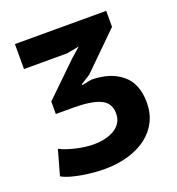

<svg xmlns="http://www.w3.org/2000/svg" viewBox="-130 -806 854 925"><g transform="rotate(-20 297.0 -343.0)"><path d="M242 -116Q273 -116 300.5 -122.5Q328 -129 348.5 -141.5Q369 -154 381 -173.5Q393 -193 393 -219Q393 -274 346.5 -295Q300 -316 208 -316H119V-380L285 -541L334 -584L270 -572H49V-700H517V-618L335 -439L286 -408V-403L336 -413Q433 -412 491.5 -364Q550 -316 550 -218Q550 -165 528.5 -122Q507 -79 467.5 -49Q428 -19 372.5 -2.5Q317 14 250 14Q226 14 196.5 11.5Q167 9 137.5 4Q108 -1 81 -8.5Q54 -16 35 -27L71 -155Q86 -147 106.5 -140Q127 -133 150.5 -127.5Q174 -122 197.5 -119Q221 -116 242 -116Z"/></g></svg>

Font: PT Sans Caption
Style: Bold
Weight: 700
Designer: A.Korolkova, O.Umpeleva, V.Yefimov
Foundry: ParaType Ltd
Version: Version 2.003W OFL